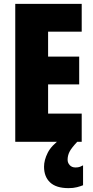

<svg xmlns="http://www.w3.org/2000/svg" viewBox="-20 -734 483 994"><path d="M403 0H59V-714H403V-570H229V-441H390V-297H229V-146H403ZM330 93Q330 109 341 121Q352 133 371 133Q385 133 394 129.5Q403 126 410 122V225Q398 230 379 235Q360 240 335 240Q271 240 239.5 210.5Q208 181 208 129Q208 95 227 57Q246 19 297 -17L380 0Q349 33 339.5 52.5Q330 72 330 93Z"/></svg>

Font: Noto Sans Gurmukhi ExtraCondensed Black
Style: Regular
Weight: 900
Width: 2
Designer: Jelle Bosma - Monotype Design Team
Foundry: Monotype Imaging Inc.
Version: Version 2.004; ttfautohint (v1.8.4.7-5d5b)